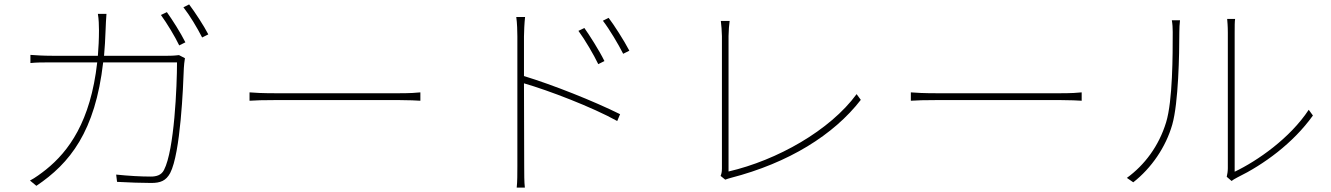

<svg xmlns="http://www.w3.org/2000/svg" viewBox="-20 -822 6040 871"><path d="M737 -767 710 -754C737 -717 774 -656 793 -616L821 -630C799 -674 762 -732 737 -767ZM838 -802 812 -789C841 -752 874 -697 897 -652L925 -666C905 -705 865 -766 838 -802ZM819 -558 792 -572C782 -571 769 -569 741 -569H452C455 -606 458 -645 459 -686C460 -710 461 -737 463 -759H424C428 -736 429 -708 429 -685C429 -644 427 -605 424 -569H216C177 -569 146 -571 118 -573V-536C147 -539 172 -539 217 -539H421C391 -270 291 -135 189 -53C169 -37 138 -14 116 -3L145 21C297 -81 412 -225 448 -539H783C783 -433 771 -141 724 -51C712 -27 689 -21 664 -21C619 -21 565 -24 507 -30L511 3C566 6 623 8 666 8C708 8 733 -2 752 -37C799 -127 811 -429 814 -513C815 -528 816 -540 819 -558Z M1112 -403V-365C1137 -367 1176 -368 1230 -368C1261 -368 1730 -368 1790 -368C1837 -368 1870 -366 1887 -365V-403C1869 -401 1842 -399 1789 -399C1730 -399 1259 -399 1230 -399C1169 -399 1136 -401 1112 -403Z M2631 -695 2604 -682C2633 -643 2674 -573 2694 -531L2722 -545C2698 -594 2653 -664 2631 -695ZM2741 -741 2715 -728C2745 -689 2786 -620 2807 -578L2835 -592C2810 -640 2764 -711 2741 -741ZM2327 -69C2327 -34 2327 4 2324 29H2361C2358 4 2358 -34 2358 -69L2357 -444C2468 -412 2667 -336 2780 -273L2793 -304C2672 -364 2488 -437 2357 -477V-657C2357 -676 2359 -719 2362 -745H2322C2326 -718 2327 -678 2327 -657C2327 -574 2327 -104 2327 -69Z M3249 -24 3270 -7C3278 -10 3287 -13 3295 -15C3558 -83 3762 -210 3885 -369L3866 -395C3745 -230 3505 -95 3285 -44C3285 -70 3285 -580 3285 -659C3285 -678 3288 -716 3290 -727H3250C3252 -716 3255 -674 3255 -658C3255 -580 3255 -106 3255 -57C3255 -41 3252 -31 3249 -24Z M4112 -403V-365C4137 -367 4176 -368 4230 -368C4261 -368 4730 -368 4790 -368C4837 -368 4870 -366 4887 -365V-403C4869 -401 4842 -399 4789 -399C4730 -399 4259 -399 4230 -399C4169 -399 4136 -401 4112 -403Z M5545 -20 5567 -1C5572 -5 5581 -11 5593 -17C5712 -75 5846 -172 5936 -298L5917 -324C5832 -195 5684 -92 5581 -43C5581 -43 5581 -629 5581 -674C5581 -705 5581 -723 5583 -736H5547C5548 -723 5550 -705 5550 -674C5550 -629 5550 -98 5550 -59C5550 -46 5548 -32 5545 -20ZM5092 -15 5121 5C5203 -59 5269 -155 5298 -257C5326 -356 5330 -574 5330 -677C5330 -695 5331 -711 5333 -730H5296C5299 -713 5300 -695 5300 -677C5300 -574 5300 -365 5270 -267C5237 -159 5172 -73 5092 -15Z"/></svg>

Font: Harano Aji Gothic KR ExtraLight
Style: Regular
Weight: 250
Foundry: Masamichi Hosoda
Version: HaranoAjiGothicKR-ExtraLight version 20220220;ttx 4.29.1